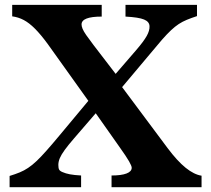

<svg xmlns="http://www.w3.org/2000/svg" viewBox="-20 -780 880 800"><path d="M30.8 -759.8H403.8V-710.9Q319.8 -710.9 319.8 -678.2Q319.8 -670.4 324 -660.2Q328.1 -649.9 339.1 -634Q350.1 -618.2 370.1 -591.8L461.9 -472.2L547.9 -571.8Q578.6 -607.4 591.3 -630.1Q604 -652.8 603 -670.9Q602.5 -689.5 580.3 -698.7Q558.1 -708 502.9 -710.9V-759.8H800.8V-712.9Q776.9 -705.1 758.5 -697.5Q740.2 -689.9 724.6 -679.7Q709 -669.4 692.4 -653.8Q675.8 -638.2 654.8 -614.3Q633.8 -590.3 605 -555.2L488.8 -417L678.2 -163.1Q718.8 -108.9 753.7 -80.8Q788.6 -52.7 819.8 -47.9V0H444.8V-48.8Q485.4 -48.8 507.1 -57.1Q528.8 -65.4 528.8 -81.1Q528.8 -88.4 517.8 -107.7Q506.8 -127 479 -166L378.9 -308.1L289.1 -204.1Q264.2 -175.3 249.8 -155.5Q235.4 -135.7 229.2 -121.1Q223.1 -106.4 223.1 -92.8Q223.1 -79.6 226.3 -73.5Q229.5 -67.4 240.2 -63Q253.4 -57.1 271.5 -53.7Q289.6 -50.3 317.9 -48.8V0H20V-46.9Q43.9 -54.2 62.3 -61.8Q80.6 -69.3 97.4 -80.6Q114.3 -91.8 132.3 -108.9Q150.4 -126 173.3 -151.9Q196.3 -177.7 227.1 -214.8L348.1 -359.9L179.2 -596.2Q149.9 -636.2 125.7 -660.4Q101.6 -684.6 79.1 -696.5Q56.6 -708.5 30.8 -711.9Z"/></svg>

Font: BIZ UDPMincho
Style: Bold
Weight: 700
Designer: TypeBank Co., Ltd.
Foundry: Morisawa Inc.
Version: Version 1.06